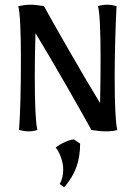

<svg xmlns="http://www.w3.org/2000/svg" viewBox="-20 -553 576 817"><path d="M61 0Q69 -106 69 -302Q69 -480 58 -527Q89 -533 109 -533Q132 -533 167 -527Q206 -456 278 -331Q350 -206 406 -114Q408 -232 408 -300Q408 -486 397 -527Q417 -533 436 -533Q454 -533 476 -527Q473 -475 470.5 -387.5Q468 -300 468 -225Q468 -47 479 0Q463 6 428 6Q406 6 369 0Q331 -69 259 -194.5Q187 -320 131 -412Q128 -324 128 -227Q128 -47 139 0Q121 6 100 6Q84 6 61 0ZM234 230Q249 205 249 167Q249 145 240 118.5Q231 92 217 75Q233 62 255 52Q277 42 294 40L321 58Q321 115 304.5 159.5Q288 204 253 244Z"/></svg>

Font: Mirza
Style: Regular
Weight: 400
Designer: Arabic design by Kourosh Beigpour, Latin design by Eduardo Tunni, engineering by Lasse Fister
Version: Version 1.000